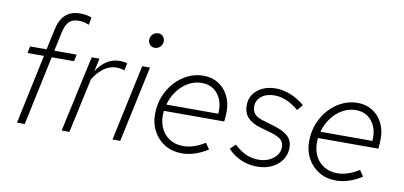

<svg xmlns="http://www.w3.org/2000/svg" viewBox="-70 -960 2512 1194"><g transform="rotate(10 1186.0 -363.5)"><path d="M82 0 175 -438H71L80 -481H184L211 -607Q225 -674 259.5 -705.5Q294 -737 352 -737Q372 -737 390 -734Q408 -731 425 -724L416 -677Q384 -691 352 -691Q311 -691 290 -670Q269 -649 259 -603L233 -481H374L365 -438H224L131 0Z M364 0 469 -481H518L500 -398Q527 -442 564 -465.5Q601 -489 644 -489Q674 -489 693 -482L683 -436Q670 -441 657 -443Q644 -445 632 -445Q591 -445 554 -419Q517 -393 488 -345L413 0Z M843 -607Q826 -607 814 -619.5Q802 -632 802 -650Q802 -664 808.5 -675.5Q815 -687 826.5 -693.5Q838 -700 852 -700Q869 -700 881 -687.5Q893 -675 893 -657Q893 -636 878.5 -621.5Q864 -607 843 -607ZM685 0 788 -481H837L734 0Z M1123 10Q1064 10 1017.5 -17.5Q971 -45 944.5 -93Q918 -141 918 -201Q918 -260 938 -312Q958 -364 994 -404Q1030 -444 1076.5 -466.5Q1123 -489 1175 -489Q1228 -489 1268 -464Q1308 -439 1331 -395.5Q1354 -352 1354 -295Q1354 -279 1353 -263.5Q1352 -248 1350 -231H969Q962 -175 980 -130.5Q998 -86 1035.5 -61Q1073 -36 1124 -36Q1156 -36 1191.5 -47.5Q1227 -59 1261 -81L1287 -43Q1247 -17 1205.5 -3.5Q1164 10 1123 10ZM977 -272H1305Q1310 -320 1294.5 -359Q1279 -398 1248 -420.5Q1217 -443 1172 -443Q1128 -443 1088.5 -421Q1049 -399 1020 -360.5Q991 -322 977 -272Z M1598 10Q1546 10 1498.5 -10Q1451 -30 1413 -70L1446 -102Q1487 -65 1523 -49.5Q1559 -34 1599 -34Q1655 -34 1693 -63.5Q1731 -93 1731 -136Q1731 -165 1712 -182.5Q1693 -200 1648 -213L1578 -233Q1523 -249 1496.5 -278.5Q1470 -308 1470 -355Q1470 -414 1515.5 -451.5Q1561 -489 1632 -489Q1679 -489 1725.5 -470Q1772 -451 1814 -416L1784 -380Q1741 -415 1704 -430Q1667 -445 1631 -445Q1580 -445 1548.5 -420Q1517 -395 1517 -357Q1517 -326 1534 -307.5Q1551 -289 1590 -278L1661 -257Q1723 -238 1750.5 -211Q1778 -184 1778 -140Q1778 -97 1755 -63Q1732 -29 1691.5 -9.5Q1651 10 1598 10Z M2096 10Q2037 10 1990.5 -17.5Q1944 -45 1917.5 -93Q1891 -141 1891 -201Q1891 -260 1911 -312Q1931 -364 1967 -404Q2003 -444 2049.5 -466.5Q2096 -489 2148 -489Q2201 -489 2241 -464Q2281 -439 2304 -395.5Q2327 -352 2327 -295Q2327 -279 2326 -263.5Q2325 -248 2323 -231H1942Q1935 -175 1953 -130.5Q1971 -86 2008.5 -61Q2046 -36 2097 -36Q2129 -36 2164.5 -47.5Q2200 -59 2234 -81L2260 -43Q2220 -17 2178.5 -3.5Q2137 10 2096 10ZM1950 -272H2278Q2283 -320 2267.5 -359Q2252 -398 2221 -420.5Q2190 -443 2145 -443Q2101 -443 2061.5 -421Q2022 -399 1993 -360.5Q1964 -322 1950 -272Z"/></g></svg>

Font: Red Hat Text
Style: Italic
Weight: 300
Italic angle: -12°
Designer: Pentagram, MCKL
Foundry: Pentagram, MCKL
Version: Version 1.023